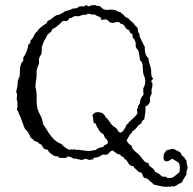

<svg xmlns="http://www.w3.org/2000/svg" viewBox="-20 -640 751 748"><path d="M625 -12.7Q617.2 -12.7 617.2 -26.4Q617.2 -40 621.1 -43.9Q625 -47.9 627 -53.7Q632.8 -55.7 639.2 -57.1Q645.5 -58.6 652.3 -60.5Q660.2 -58.6 666.5 -54.7Q672.9 -50.8 680.7 -47.9Q684.6 -43.9 686 -40Q687.5 -36.1 689.9 -33.2Q692.4 -30.3 694.3 -29.8Q696.3 -29.3 698.2 -27.3L700.2 -21.5Q708 -15.6 707 -10.3Q706.1 -4.9 708.5 1.5Q710.9 7.8 710.9 12.7Q710.9 17.6 708 24.4Q705.1 31.2 707 39.1Q702.1 46.9 697.3 54.2Q692.4 61.5 688.5 71.3Q680.7 73.2 673.3 78.6Q666 84 657.2 86.9L656.2 87.9Q653.3 85 650.4 85Q647.5 85 646.5 87.9L635.7 86.9L628.9 87.9Q616.2 87.9 603.5 84.5Q590.8 81.1 579.1 79.1Q574.2 73.2 568.8 69.3Q563.5 65.4 559.1 60.5Q554.7 55.7 546.4 54.2Q538.1 52.7 535.6 42Q533.2 31.2 525.4 31.2Q521.5 31.2 518.6 27.8Q515.6 24.4 508.8 19Q502 13.7 500 7.8Q485.4 7.8 476.6 -9.8Q471.7 -18.6 463.9 -21.5V-25.4Q459 -29.3 454.6 -30.8Q450.2 -32.2 448.2 -38.1Q437.5 -39.1 432.1 -43.9Q426.8 -48.8 418.9 -53.7Q411.1 -51.8 407.7 -47.4Q404.3 -43 398.4 -38.1L388.7 -37.1L380.9 -38.1Q376 -35.2 371.1 -32.2Q366.2 -29.3 360.4 -27.3L346.7 -25.4Q343.8 -24.4 343.8 -21.5Q343.8 -18.6 337.9 -18.6Q332 -18.6 329.1 -16.6H328.1L314.5 -21.5L297.9 -16.6L273.4 -22.5Q268.6 -22.5 266.6 -21.5Q261.7 -26.4 256.8 -27.3Q252 -28.3 247.1 -31.2Q244.1 -30.3 239.3 -25.4H237.3L217.8 -24.4Q208 -24.4 206.1 -31.2Q196.3 -28.3 182.1 -38.6Q168 -48.8 166 -56.6H163.1L151.4 -60.5Q148.4 -65.4 145.5 -68.8Q142.6 -72.3 141.6 -77.1Q132.8 -79.1 128.4 -84.5Q124 -89.8 114.3 -89.8Q112.3 -94.7 107.9 -97.7Q103.5 -100.6 99.6 -103.5Q92.8 -124 76.2 -139.6Q58.6 -188.5 52.2 -201.2Q45.9 -213.9 45.9 -215.8L48.8 -224.6L46.9 -230.5Q46.9 -232.4 47.9 -232.4Q48.8 -232.4 48.8 -234.4L44.9 -256.8L46.9 -271.5L43 -282.2L48.8 -308.6V-321.3Q48.8 -328.1 55.7 -339.8Q57.6 -350.6 57.6 -363.3Q57.6 -376 60.5 -386.2Q63.5 -396.5 67.9 -399.9Q72.3 -403.3 70.3 -415Q80.1 -428.7 85 -443.8Q89.8 -459 89.8 -462.9Q89.8 -466.8 92.3 -468.3Q94.7 -469.7 97.7 -471.7Q98.6 -473.6 98.1 -478Q97.7 -482.4 100.6 -484.4Q103.5 -486.3 106.4 -490.2Q109.4 -494.1 112.3 -501Q115.2 -507.8 120.1 -513.7L124 -515.6Q128.9 -529.3 160.2 -548.8Q163.1 -550.8 163.6 -553.7Q164.1 -556.6 166 -558.6Q174.8 -561.5 182.6 -568.4Q190.4 -575.2 196.3 -578.6Q202.1 -582 205.6 -582Q209 -582 213.4 -584Q217.8 -585.9 223.6 -589.8Q229.5 -593.8 233.9 -596.2Q238.3 -598.6 241.7 -598.6Q245.1 -598.6 251.5 -601.1Q257.8 -603.5 261.2 -605.5Q264.6 -607.4 272.5 -607.4Q280.3 -607.4 282.7 -610.4Q285.2 -613.3 290 -614.7Q294.9 -616.2 302.2 -615.2Q309.6 -614.3 314.5 -620.1H315.4Q320.3 -620.1 323.2 -614.3Q335 -620.1 344.7 -620.1Q354.5 -620.1 354 -618.7Q353.5 -617.2 361.8 -617.2Q370.1 -617.2 376.5 -609.4Q382.8 -601.6 397.5 -601.6L416 -602.5Q426.8 -602.5 434.1 -598.1Q441.4 -593.8 446.8 -592.8Q452.1 -591.8 452.1 -589.8Q452.1 -587.9 454.1 -585.9H458Q460.9 -583 463.4 -579.6Q465.8 -576.2 468.8 -574.2L479.5 -568.4Q483.4 -565.4 486.3 -561.5Q489.3 -557.6 493.7 -555.2Q498 -552.7 502.4 -545.9Q506.8 -539.1 510.3 -537.1Q513.7 -535.2 515.6 -530.8Q517.6 -526.4 517.6 -522Q517.6 -517.6 519.5 -513.2Q521.5 -508.8 522.5 -509.3Q523.4 -509.8 523.4 -504.9Q523.4 -500 525.9 -494.1Q528.3 -488.3 532.2 -480.5Q536.1 -472.7 539.1 -466.3Q542 -460 543.9 -459V-451.2Q543.9 -424.8 558.6 -413.1V-410.2Q558.6 -402.3 562 -393.1Q565.4 -383.8 567.4 -375.5Q569.3 -367.2 569.3 -353.5Q569.3 -339.8 577.1 -334Q575.2 -331.1 572.3 -328.1Q569.3 -325.2 569.3 -322.3Q569.3 -319.3 571.8 -318.8Q574.2 -318.4 573.7 -316.4Q573.2 -314.5 573.7 -309.6Q574.2 -304.7 572.3 -298.3Q570.3 -292 570.3 -285.6Q570.3 -279.3 571.3 -276.4L563.5 -258.8Q564.5 -255.9 564.5 -250Q564.5 -232.4 545.9 -224.6Q546.9 -220.7 546.9 -212.4Q546.9 -204.1 544.9 -194.3Q543 -184.6 542 -174.8Q531.2 -169.9 531.2 -159.2Q522.5 -156.2 516.6 -148.4Q510.7 -140.6 503.9 -133.8L494.1 -127Q493.2 -125 493.7 -124Q494.1 -123 492.2 -121.1L488.3 -119.1L473.6 -93.8Q477.5 -80.1 492.2 -73.2Q495.1 -58.6 506.8 -49.8Q518.6 -41 525.4 -33.2Q532.2 -25.4 536.6 -19Q541 -12.7 545.4 -9.3Q549.8 -5.9 553.2 -5.9Q556.6 -5.9 558.6 -3.9Q559.6 -2 559.1 -1Q558.6 0 562 4.9Q565.4 9.8 572.8 14.2Q580.1 18.6 584 29.3Q599.6 35.2 611.3 47.9Q614.3 48.8 616.7 48.3Q619.1 47.9 621.1 47.9Q623 47.9 628.9 49.8L630.9 53.7Q650.4 53.7 655.8 49.8Q661.1 45.9 665.5 42Q669.9 38.1 673.3 35.6Q676.8 33.2 679.7 29.3L680.7 13.7Q680.7 -2 674.8 -6.8Q668.9 -11.7 663.6 -14.2Q658.2 -16.6 652.3 -21.5Q646.5 -19.5 641.1 -15.6Q635.7 -11.7 630.9 -11.7Q626 -11.7 625 -12.7ZM328.1 -51.8 352.5 -55.7Q363.3 -65.4 382.8 -67.4Q382.8 -73.2 391.6 -76.2Q400.4 -79.1 400.4 -85.9Q400.4 -92.8 393.1 -99.1Q385.7 -105.5 384.8 -115.2Q375 -122.1 372.1 -124.5Q369.1 -127 362.3 -137.7V-141.6L358.4 -143.6Q356.4 -147.5 355 -153.3Q353.5 -159.2 349.6 -159.2Q342.8 -159.2 342.8 -181.6L339.8 -190.4Q339.8 -191.4 345.2 -197.3Q350.6 -203.1 361.3 -203.1Q383.8 -203.1 392.6 -181.6L396.5 -179.7Q402.3 -172.9 407.7 -164.6Q413.1 -156.2 417.5 -151.9Q421.9 -147.5 425.8 -145.5Q429.7 -143.6 433.1 -140.1Q436.5 -136.7 439.9 -130.4Q443.4 -124 450.2 -123Q460.9 -127 471.7 -150.4Q472.7 -151.4 472.7 -152.8Q472.7 -154.3 474.1 -155.8Q475.6 -157.2 476.6 -156.7Q477.5 -156.2 479.5 -157.2Q480.5 -159.2 480 -160.6Q479.5 -162.1 483.9 -165.5Q488.3 -168.9 502.9 -183.1Q517.6 -197.3 515.6 -202.6Q513.7 -208 513.7 -211.9Q513.7 -215.8 516.6 -218.8Q519.5 -221.7 517.6 -227.5Q524.4 -233.4 525.4 -241.7Q526.4 -250 528.8 -255.9Q531.2 -261.7 534.7 -265.1Q538.1 -268.6 540 -274.4Q538.1 -276.4 538.1 -286.1V-295.9Q545.9 -308.6 545.9 -321.3Q545.9 -334 542 -342.8Q538.1 -351.6 537.1 -360.8Q536.1 -370.1 536.1 -379.9Q536.1 -389.6 533.7 -395Q531.2 -400.4 527.8 -403.3Q524.4 -406.2 524.4 -409.2V-416L520.5 -436.5Q520.5 -442.4 515.6 -447.3Q510.7 -452.1 509.3 -457Q507.8 -461.9 508.8 -466.3Q509.8 -470.7 506.8 -479Q503.9 -487.3 500 -490.2Q496.1 -493.2 496.1 -506.8Q485.4 -509.8 483.4 -522.5Q472.7 -525.4 468.3 -533.7Q463.9 -542 459 -544.9Q454.1 -547.9 453.6 -547.4Q453.1 -546.9 451.2 -546.9H450.2Q446.3 -554.7 437.5 -554.7L420.9 -550.8Q411.1 -550.8 406.2 -554.7Q397.5 -564.5 391.1 -564.5Q384.8 -564.5 375 -561.5Q375 -567.4 373 -569.3Q371.1 -571.3 369.1 -574.2Q362.3 -575.2 357.9 -578.1Q353.5 -581.1 346.7 -584L341.8 -583L321.3 -586.9Q318.4 -582 312.5 -582.5Q306.6 -583 302.2 -582Q297.9 -581.1 295.4 -579.6Q293 -578.1 289.1 -577.1Q285.2 -576.2 279.3 -577.1Q273.4 -578.1 269.5 -576.7Q265.6 -575.2 261.2 -572.3Q256.8 -569.3 254.9 -569.3L252 -570.3Q244.1 -559.6 241.7 -558.6Q239.3 -557.6 224.6 -558.6Q201.2 -533.2 183.6 -526.4Q181.6 -517.6 175.3 -513.2Q168.9 -508.8 165.5 -504.9Q162.1 -501 161.1 -497.1Q160.2 -493.2 157.7 -490.7Q155.3 -488.3 148.9 -473.6Q142.6 -459 142.6 -452.1V-439.5Q142.6 -430.7 138.7 -425.3Q134.8 -419.9 132.8 -414.1Q130.9 -408.2 131.8 -402.8Q132.8 -397.5 131.3 -391.6Q129.9 -385.7 127.4 -380.9Q125 -376 123.5 -369.1Q122.1 -362.3 122.6 -354Q123 -345.7 122.1 -337.4Q121.1 -329.1 119.6 -320.3Q118.2 -311.5 118.2 -304.7Q118.2 -297.9 119.6 -293.5Q121.1 -289.1 122.1 -279.3Q123 -269.5 122.6 -256.8Q122.1 -244.1 124 -227.5Q126 -210.9 135.7 -193.8Q145.5 -176.8 147.5 -157.2Q155.3 -146.5 162.1 -134.8Q190.4 -86.9 219.7 -79.1Q223.6 -72.3 235.4 -64.5Q247.1 -56.6 251.5 -56.6Q255.9 -56.6 255.9 -58.6Q257.8 -58.6 261.7 -56.6L268.6 -58.6L279.3 -55.7Q283.2 -55.7 285.2 -56.6Q287.1 -57.6 291 -55.7Q300.8 -54.7 310.5 -53.2Q320.3 -51.8 328.1 -51.8Z"/></svg>

Font: Mountains of Christmas
Style: Regular
Weight: 400
Designer: Crystal Kluge
Foundry: Font Diner, Inc DBA Tart Workshop
Version: Version 1.002